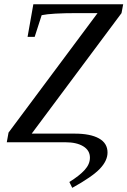

<svg xmlns="http://www.w3.org/2000/svg" viewBox="-20 -675 604 911"><path d="M12.2 0 20.5 -45.9 442.9 -612.8H345.2Q224.1 -612.8 177.7 -603L144.5 -500H110.8L138.2 -654.8H564.5L556.6 -612.8L130.4 -41H334.5Q408.7 -41 449.5 -18.3Q490.2 4.4 490.2 48.8Q490.2 87.4 454.1 125.5Q418 163.6 322.8 216.3L309.1 188.5Q356.4 159.2 381.6 131.6Q406.7 104 406.7 73.2Q406.7 38.6 375.2 19.3Q343.8 0 290.5 0Z"/></svg>

Font: Tinos
Style: Italic
Weight: 400
Italic angle: -16.333°
Designer: Steve Matteson
Foundry: Monotype Imaging Inc.
Version: Version 1.32